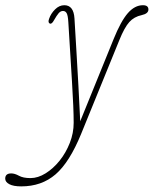

<svg xmlns="http://www.w3.org/2000/svg" viewBox="-154 -452 576 718"><path d="M270.5 -305Q298 -373 324 -402.8Q350 -432.5 380.5 -432.5Q401 -432.5 401 -416.5Q401 -401 376 -395.5Q347.5 -389.5 329.5 -369.5Q311.5 -349.5 292.5 -302.5L149.5 48.5Q106 155 53.8 200Q1.5 245 -74.5 245Q-104 245 -119.2 236.8Q-134.5 228.5 -134.5 216Q-134.5 196.5 -112 196.5Q-99 196.5 -83.2 205.2Q-67.5 214 -40 214Q-12 214 16.5 196.2Q45 178.5 68.8 149Q92.5 119.5 107 82.5Q121.5 45.5 121.5 7.5Q121.5 -46 115.2 -146.5Q109 -247 101.5 -369.5Q100 -394.5 95.2 -402.8Q90.5 -411 81.5 -411Q72.5 -411 65.2 -402.5Q58 -394 48 -376.5Q39.5 -360.5 32 -364Q24.5 -368 29.5 -381.5Q36 -401 51.8 -416.8Q67.5 -432.5 86.5 -432.5Q121.5 -432.5 124.5 -383Q127.5 -331 131.5 -266Q135.5 -201 139.2 -132.2Q143 -63.5 146 1.5Z"/></svg>

Font: Fraunces144ptSuperSoftThinItalic
Style: Italic
Weight: 100
Italic angle: -16°
Version: Version 1.000;[0bf87f6ff]